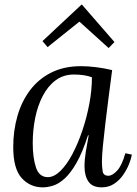

<svg xmlns="http://www.w3.org/2000/svg" viewBox="-20 -796 588 827"><path d="M329 -511Q359 -511 395 -506.5Q431 -502 463 -494Q455 -434 447.5 -374.5Q440 -315 433.5 -261.5Q427 -208 423 -165.5Q419 -123 419 -99Q419 -79 422 -59Q425 -39 447 -39Q464 -39 484.5 -61Q505 -83 520 -136L548 -130Q545 -112 535.5 -88.5Q526 -65 510 -42Q494 -19 471 -4Q448 11 418 11Q378 11 361 -14Q344 -39 344 -79Q344 -108 349.5 -142Q355 -176 362 -213H359Q335 -139 309.5 -94.5Q284 -50 258.5 -27Q233 -4 209 3.5Q185 11 164 11Q110 11 73.5 -29Q37 -69 37 -163Q37 -233 55 -296Q73 -359 109.5 -407.5Q146 -456 201 -483.5Q256 -511 329 -511ZM298 -475Q253 -475 219.5 -450Q186 -425 164 -382.5Q142 -340 131.5 -287.5Q121 -235 121 -180Q121 -116 135 -74.5Q149 -33 186 -33Q213 -33 240.5 -60Q268 -87 292 -132.5Q316 -178 335 -234.5Q354 -291 365 -350Q376 -409 376 -463Q361 -469 341 -472Q321 -475 298 -475ZM448 -589 323 -702H321L185 -593L163 -619L331 -776H333L473 -615Z"/></svg>

Font: Lora Italic
Style: Italic
Weight: 400
Italic angle: -3°
Designer: Olga Karpushina, Alexei Vanyashin (Cyrillic)
Foundry: Cyreal
Version: Version 2.210; ttfautohint (v1.8.1.43-b0c9)